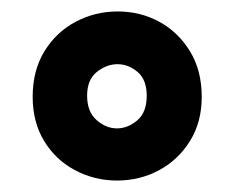

<svg xmlns="http://www.w3.org/2000/svg" viewBox="-20 -732 409 335"><path d="M184 -417Q145 -417 111 -435Q77 -453 57 -486Q37 -519 37 -563Q37 -609 57.5 -642.5Q78 -676 112 -694Q146 -712 185 -712Q225 -712 258 -694Q291 -676 311.5 -642.5Q332 -609 332 -563Q332 -519 311.5 -486Q291 -453 257.5 -435Q224 -417 184 -417ZM184 -508Q203 -508 219.5 -522Q236 -536 236 -565Q236 -593 220 -606.5Q204 -620 185 -620Q166 -620 149 -606.5Q132 -593 132 -565Q132 -537 148.5 -522.5Q165 -508 184 -508Z"/></svg>

Font: DM Sans 36pt Black
Style: Regular
Weight: 900
Designer: Colophon Foundry, Jonny Pinhorn
Foundry: Colophon Foundry
Version: Version 4.004;gftools[0.9.30]